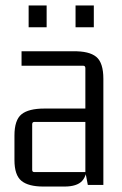

<svg xmlns="http://www.w3.org/2000/svg" viewBox="-20 -678 449 704"><path d="M216 6H139Q84 6 58.5 -15Q33 -36 33 -91V-181Q33 -238 59 -259Q85 -280 143 -280H302V-231H106Q98 -231 98 -222V-55Q98 -47 106 -47H293V-428Q293 -437 285 -437H59V-490H248Q307 -491 333 -469.5Q359 -448 359 -389V0H302L293 -47L300 -81Q300 -35 281 -14.5Q262 6 216 6ZM151 -578H85V-658H151ZM324 -578H257V-658H324Z"/></svg>

Font: Gemunu Libre ExtraLight Light
Style: Regular
Weight: 300
Version: Version 1.100